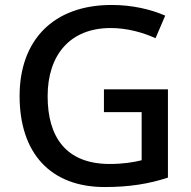

<svg xmlns="http://www.w3.org/2000/svg" viewBox="-20 -744 770 774"><path d="M399 -384V-292H551V-98C518 -90 478 -83 422 -83C246 -83 172 -192 172 -356C172 -523 263 -631 426 -631C493 -631 556 -613 607 -590L646 -681C586 -707 512 -724 430 -724C194 -724 59 -581 59 -357C59 -127 183 10 402 10C502 10 581 -3 657 -28V-384Z"/></svg>

Font: Noto Sans Lao UI Med
Style: Regular
Weight: 500
Designer: Monotype Design Team
Foundry: Monotype Imaging Inc.
Version: Version 2.000